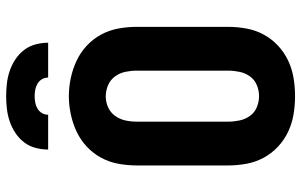

<svg xmlns="http://www.w3.org/2000/svg" viewBox="-202 -794 1003 640"><g transform="rotate(-90 300.0 -473.5)"><path d="M300 8Q270 8 239.5 3Q209 -2 181.5 -15Q154 -28 131.5 -49Q109 -70 94.5 -97Q80 -124 74.5 -154.5Q69 -185 69 -215V-520Q69 -550 74.5 -580.5Q80 -611 94.5 -638Q109 -665 131.5 -686Q154 -707 181.5 -720Q209 -733 239.5 -739.5Q270 -746 300 -746Q330 -746 360.5 -739.5Q391 -733 418.5 -720Q446 -707 468.5 -686Q491 -665 505.5 -638Q520 -611 525.5 -580.5Q531 -550 531 -520V-215Q531 -185 525.5 -154.5Q520 -124 505.5 -97Q491 -70 468.5 -49Q446 -28 418.5 -15Q391 -2 360.5 3Q330 8 300 8ZM300 -112Q319 -112 337 -119.5Q355 -127 366 -142.5Q377 -158 381 -177Q385 -196 385 -215V-520Q385 -539 381 -558Q377 -577 365.5 -592.5Q354 -608 336 -615.5Q318 -623 299 -623Q280 -623 262.5 -615Q245 -607 234 -591.5Q223 -576 219 -557.5Q215 -539 215 -520V-215Q215 -196 219 -177Q223 -158 234 -142.5Q245 -127 263 -119.5Q281 -112 300 -112ZM122 -815Q122 -836 127.5 -857Q133 -878 146 -895Q159 -912 177 -924Q195 -936 215.5 -943Q236 -950 257.5 -952.5Q279 -955 300 -955Q321 -955 342.5 -952.5Q364 -950 384.5 -943Q405 -936 423 -924Q441 -912 454 -895Q467 -878 472.5 -857Q478 -836 478 -815H362Q362 -826 356.5 -835.5Q351 -845 341.5 -850.5Q332 -856 321.5 -858Q311 -860 300 -860Q289 -860 278.5 -858Q268 -856 258.5 -850.5Q249 -845 243.5 -835.5Q238 -826 238 -815Z"/></g></svg>

Font: Iosevka Custom Heavy Extended
Style: Regular
Weight: 900
Width: 7
Monospace: yes
Designer: Belleve Invis
Foundry: Belleve Invis
Version: Version 11.2.4; ttfautohint (v1.8.4)